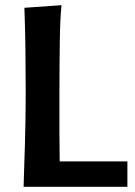

<svg xmlns="http://www.w3.org/2000/svg" viewBox="-20 -720 522 740"><path d="M471 0H71Q72 -48 73.5 -84.5Q75 -121 76 -160.5Q77 -200 78 -251Q79 -302 79 -379Q79 -456 78 -532.5Q77 -609 74 -690L217 -700Q214 -668 212.5 -634.5Q211 -601 210.5 -560.5Q210 -520 209.5 -470Q209 -420 209 -356Q209 -274 209 -213Q209 -152 210 -98H471Z"/></svg>

Font: CantoraOne
Style: Regular
Weight: 400
Designer: Pablo Impallari, Rodrigo Fuenzalida
Foundry: Pablo Impallari
Version: Version 1.001; ttfautohint (v0.8) -G 200 -r 50